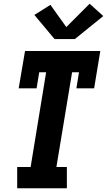

<svg xmlns="http://www.w3.org/2000/svg" viewBox="-20 -1008 573 1028"><path d="M72 0V-114H144L227 -621H190L176 -535H80L114 -735H517L484 -535H389L403 -621H366L282 -114H338V0ZM381 -799H272L164 -928L250 -982L335 -863L460 -988L533 -922Z"/></svg>

Font: Iosevka Curly Slab HvObl
Style: Regular
Weight: 900
Italic angle: -9°
Monospace: yes
Designer: Belleve Invis
Foundry: Belleve Invis
Version: Version 11.1.0; ttfautohint (v1.8.3)